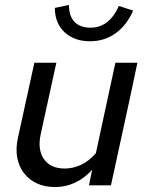

<svg xmlns="http://www.w3.org/2000/svg" viewBox="-20 -750 593 777"><path d="M43 0ZM208 -496 145 -208Q131 -145 157.5 -106.5Q184 -68 242 -68Q276 -68 308 -83Q340 -98 368 -130Q388 -222 407.5 -313.5Q427 -405 447 -496H536Q510 -371 483 -248Q456 -125 429 0H340Q343 -16 346.5 -31.5Q350 -47 353 -63Q321 -28 283 -10.5Q245 7 203 7Q161 7 129 -8Q97 -23 76.5 -50Q56 -77 49.5 -113.5Q43 -150 53 -194Q70 -270 86 -345Q102 -420 119 -496ZM346 -638Q422 -638 461 -726Q475 -721 490 -716.5Q505 -712 519 -707Q493 -648 448 -615.5Q403 -583 344 -583Q281 -583 241.5 -619.5Q202 -656 202 -718L259 -730Q259 -685 281.5 -661.5Q304 -638 346 -638Z"/></svg>

Font: Rosa Sans
Style: Italic
Weight: 400
Italic angle: -12°
Designer: Pentagram / MCKL
Foundry: Pentagram / MCKL
Version: Version 1.005;September 16, 2019;FontCreator 11.5.0.2425 64-